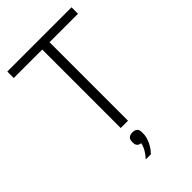

<svg xmlns="http://www.w3.org/2000/svg" viewBox="-274 -791 1116 1116"><g transform="rotate(-45 284.0 -233.0)"><path d="M324 103V114Q324 145 308.5 177Q293 209 270 232H228Q267 190 276 147Q244 143 244 112V103Q244 66 284 66Q324 66 324 103ZM548 -645H314V0H254V-645H20V-698H548Z"/></g></svg>

Font: IBM Plex Sans Light
Style: Regular
Weight: 300
Designer: Mike Abbink, Paul van der Laan, Pieter van Rosmalen
Foundry: Bold Monday
Version: Version 3.0